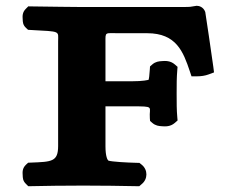

<svg xmlns="http://www.w3.org/2000/svg" viewBox="-20 -637 780 659"><path d="M656.3 -617H654.2L652.2 -616.7C633.4 -613.5 634 -613 609.3 -613H253.5C253.5 -613 137.6 -614 87.8 -615L77.1 -615.2L69.6 -607.7C55.5 -594.6 57.4 -580.2 57.9 -570.6C58.3 -562.7 57.8 -551.7 69.6 -540.9L76.3 -534.7L85.8 -534.1C190.3 -528.4 179.5 -531.6 179.5 -494.4V-136.1C179.5 -81.8 157.9 -81.7 86.2 -78.9L76.5 -78.5L69.6 -72.1C55.5 -59.1 57.4 -44.7 57.9 -35C58.3 -27.2 57.8 -16.2 69.6 -5.3L77.1 2.2L87.8 2C136.8 1 191.7 0 265.9 0C336 0 391.7 1 445.9 2L458 2.2L466.6 -5.3C487.8 -22.4 487.8 -54.4 466.6 -71.5L458.6 -77.9L447.4 -78.2C414.6 -79 363.7 -81.9 352 -85.7C349 -88 342 -99.8 342 -134.9V-272H430.6C513.7 -272 491.1 -272.1 494.3 -231.3L495.1 -221.9L502.6 -215.3C514 -205.3 525.8 -204.4 534.6 -203.8C546.8 -202.8 564.6 -201.6 580.2 -215.3L589.5 -223.5L588.5 -235C586.3 -258.6 586.3 -283.6 586.3 -316C586.3 -348.1 586.3 -370.3 588.5 -396.2L589.4 -407.6L580.2 -415.7C564.6 -429.4 546.8 -428.2 534.6 -427.2C525.8 -426.6 514 -425.7 502.6 -415.7L494.9 -408.9L494.3 -399.4C492.8 -377.3 491.2 -365.1 490.3 -363.4C488.9 -362.6 472.4 -358 430.6 -358H342V-491.7C342 -528.9 339.1 -523 388.6 -523H485.2C585.1 -523 609 -459.6 631.6 -392.1L637.3 -375H655.3C670 -375 684.1 -377.1 696.1 -381.6L714.6 -388.5L712.1 -408.2C707 -447.9 685.5 -589.1 684.5 -595.9C678.1 -613.4 662.9 -617 656.3 -617Z"/></svg>

Font: Linux Libertine Mono O 
Style: Mono Bold
Weight: 400
Designer: Philipp H. Poll
Foundry: Philipp H. Poll
Version: Version 5.1.7